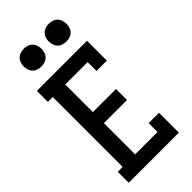

<svg xmlns="http://www.w3.org/2000/svg" viewBox="-293 -1021 1086 1086"><g transform="rotate(-45 250.0 -478.0)"><path d="M34 0V-88H73V-647H34V-735H435V-576H352V-647H173V-426H358V-338H173V-88H352V-159H435V0ZM350 -814Q336 -814 322 -818.5Q308 -823 298 -833Q288 -843 283.5 -857Q279 -871 279 -885Q279 -899 283.5 -913Q288 -927 298 -937Q308 -947 322 -951.5Q336 -956 350 -956Q364 -956 378 -951.5Q392 -947 402 -937Q412 -927 416.5 -913Q421 -899 421 -885Q421 -871 416.5 -857Q412 -843 402 -833Q392 -823 378 -818.5Q364 -814 350 -814ZM150 -814Q136 -814 122 -818.5Q108 -823 98 -833Q88 -843 83.5 -857Q79 -871 79 -885Q79 -899 83.5 -913Q88 -927 98 -937Q108 -947 122 -951.5Q136 -956 150 -956Q164 -956 178 -951.5Q192 -947 202 -937Q212 -927 216.5 -913Q221 -899 221 -885Q221 -871 216.5 -857Q212 -843 202 -833Q192 -823 178 -818.5Q164 -814 150 -814Z"/></g></svg>

Font: Iosevka Slab Semibold
Style: Regular
Weight: 600
Monospace: yes
Designer: Belleve Invis
Foundry: Belleve Invis
Version: Version 11.1.1; ttfautohint (v1.8.3)